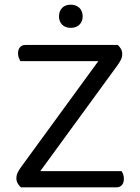

<svg xmlns="http://www.w3.org/2000/svg" viewBox="-20 -800 597 820"><path d="M483 -608Q491 -601 496.5 -591Q502 -581 502 -570Q502 -556 496.5 -545Q491 -534 481 -520L152 -69H499Q503 -64 506 -55.5Q509 -47 509 -36Q509 -19 500.5 -9.5Q492 0 478 0H69Q61 -7 55.5 -17Q50 -27 50 -38Q50 -52 55.5 -63Q61 -74 71 -88L400 -539H67Q64 -544 60.5 -552.5Q57 -561 57 -572Q57 -589 65.5 -598.5Q74 -608 89 -608ZM333 -730Q333 -708 319 -694.5Q305 -681 282 -681Q259 -681 245.5 -694.5Q232 -708 232 -730Q232 -753 245.5 -766.5Q259 -780 282 -780Q305 -780 319 -766.5Q333 -753 333 -730Z"/></svg>

Font: Baloo Da 2
Style: Regular
Weight: 400
Designer: Noopur Datye, Sulekha Rajkumar and Ek Type
Foundry: Ek Type
Version: Version 1.640;hotconv 1.0.111;makeotfexe 2.5.65597; ttfautoh